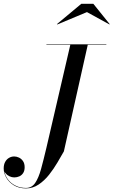

<svg xmlns="http://www.w3.org/2000/svg" viewBox="-52 -990 614 1040"><path d="M89 30.5Q50.5 30.5 23.5 14Q-3.5 -2.5 -17.8 -27.5Q-32 -52.5 -32 -77.5Q-32 -98.5 -24 -113Q-16 -127.5 -3 -135Q10 -142.5 25 -142.5Q37.5 -142.5 50.5 -136.5Q63.5 -130.5 72.5 -117.5Q81.5 -104.5 81.5 -84Q81.5 -65 73.5 -52.8Q65.5 -40.5 52.8 -34.8Q40 -29 25 -29Q12.5 -29 -0.5 -35Q-13.5 -41 -22.2 -51.8Q-31 -62.5 -31 -77.5H-29.5Q-29.5 -59 -21.8 -40.5Q-14 -22 1.2 -6.5Q16.5 9 38.5 18.5Q60.5 28 89 28Q120 28 138.5 1Q157 -26 170.5 -75Q184 -124 199.5 -190L329.5 -750H424L294 -170Q279 -143.5 259 -109.5Q239 -75.5 213.8 -43.5Q188.5 -11.5 157.2 9.5Q126 30.5 89 30.5ZM199.5 -747.5V-750H524V-747.5ZM258.5 -857.5 256.5 -859.5 388.5 -969.5H453.5L542 -859.5L541 -857.5L419 -924.5Z"/></svg>

Font: Bodoni Moda 72pt
Style: Italic
Weight: 400
Italic angle: -13°
Designer: Owen Earl
Foundry: indestructible type
Version: Version 2.005